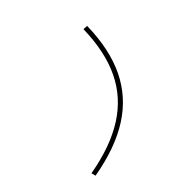

<svg xmlns="http://www.w3.org/2000/svg" viewBox="-144 -968 1227 1227"><g transform="rotate(-45 469.0 -354.5)"><path d="M714.8 -712.9 746.1 -710.9Q741.7 -503.4 671.4 -357.9Q601.1 -212.4 461.4 -123Q321.8 -33.7 107.4 3.9L99.6 -25.4Q307.6 -62.5 441.7 -148.2Q575.7 -233.9 642.8 -373Q710 -512.2 714.8 -712.9Z"/></g></svg>

Font: Pretendard JP Thin
Style: Regular
Weight: 100
Designer: Base glyphs from Inter by Rasmus Andersson; Hangeul glyphs from Noto Sans CJK(Source Han Sans) by Jang Soo-young and Kan
Foundry: Kil Hyung-jin
Version: Version 1.309